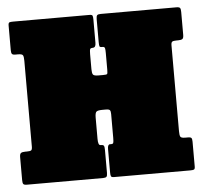

<svg xmlns="http://www.w3.org/2000/svg" viewBox="-43 -565 647 610"><g transform="rotate(-5 280.0 -260.0)"><path d="M515 -127.5Q515 -114.5 517.5 -109.8Q520 -105 533 -105H542Q550.5 -105 552.8 -101.8Q555 -98.5 555 -90V-11Q555 -3 551.5 -1.5Q548 0 539.5 0H296.5Q288.5 0 287 -3.8Q285.5 -7.5 285.5 -15.5V-90.5Q285.5 -105 293 -105H297.5Q302 -105 303.5 -108.2Q305 -111.5 305 -124.5V-200.5Q305 -209.5 302.2 -212.8Q299.5 -216 289.5 -216H279.5Q264.5 -216 259.8 -212.5Q255 -209 255 -193V-125.5Q255 -105 262.5 -105H264.5Q271 -105 273.2 -102Q275.5 -99 275.5 -88V-15Q275.5 -6 272.8 -3Q270 0 261.5 0H19Q10 0 7.5 -3.2Q5 -6.5 5 -16V-89Q5 -99.5 9.2 -102.2Q13.5 -105 23 -105H28Q38 -105 41.5 -107.2Q45 -109.5 45 -119V-392.5Q45 -405.5 42.5 -410.2Q40 -415 27 -415H18Q10 -415 7.5 -418.2Q5 -421.5 5 -430V-509Q5 -517.5 8.8 -518.8Q12.5 -520 20.5 -520H264Q272 -520 273.5 -516.5Q275 -513 275 -504.5V-429.5Q275 -415 265 -415H264.5Q258.5 -415 256.8 -411.8Q255 -408.5 255 -395.5V-347.5Q255 -335 258.2 -330.5Q261.5 -326 275 -326H290Q301.5 -326 303.2 -328Q305 -330 305 -341V-394.5Q305 -406 303.8 -410.5Q302.5 -415 296.5 -415H293Q288 -415 286.8 -418Q285.5 -421 285.5 -432V-505Q285.5 -514 288.2 -517Q291 -520 299.5 -520H541Q550 -520 552.5 -516.8Q555 -513.5 555 -504V-431Q555 -420.5 551 -417.8Q547 -415 537 -415H532Q522.5 -415 518.8 -412.8Q515 -410.5 515 -401Z"/></g></svg>

Font: Besley* Condensed Fatface
Style: Regular
Weight: 900
Width: 3
Designer: Owen Earl
Foundry: indestructible type*
Version: Version 3.000; ttfautohint (v1.8.3)